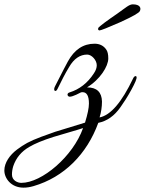

<svg xmlns="http://www.w3.org/2000/svg" viewBox="-213 -553 666 883"><path d="M-105 310C-91 310 -76 308 -59 303C82 262 187 155 239 12C279 4 313 -20 341 -60C356 -81 373 -107 391 -140C409 -173 417 -192 415 -199C414 -206 404 -204 399 -192C347 -83 296 -23 245 -13C252 -36 256 -61 256 -86C255 -129 232 -151 189 -151H187C247 -187 285 -248 285 -284C285 -303 282 -317 275 -326C263 -343 245 -352 222 -352C170 -352 129 -325 99 -270C95 -263 75 -225 40 -156C29 -135 44 -126 52 -145C69 -180 86 -214 105 -245C127 -283 155 -302 188 -302C209 -302 232 -276 232 -253C232 -242 228 -229 219 -216C190 -171 152 -142 107 -128C96 -125 95 -115 102 -110C108 -105 127 -111 159 -128C162 -129 164 -129 167 -129C186 -129 196 -112 196 -77C196 -57 190 -28 178 11L113 31L41 53L-23 76C-79 97 -103 111 -135 135C-168 160 -193 195 -193 231C-193 267 -162 310 -105 310ZM-152 211C-139 173 -115 144 -79 123C-52 107 -15 92 32 77L103 56C133 47 155 41 169 36C123 166 -20 288 -115 288C-132 288 -158 277 -158 250C-158 237 -156 224 -152 211ZM244 -413C251 -413 283 -426 340 -451C397 -477 427 -494 430 -502C437 -515 432 -533 398 -533C381 -533 367 -519 326 -490C305 -476 286 -462 268 -449C251 -436 241 -428 240 -426C239 -424 238 -422 238 -419C238 -415 243 -413 244 -413Z"/></svg>

Font: VL Great Vibes
Style: Regular
Weight: 400
Designer: Robert E. Leuschke
Foundry: Robert E. Leuschke
Version: Version 1.001